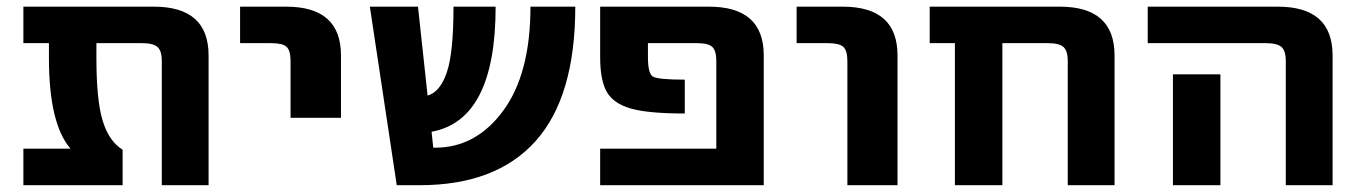

<svg xmlns="http://www.w3.org/2000/svg" viewBox="-20 -543 4000 565"><path d="M593.8 2H456.1V-363.3Q456.1 -393.6 443.4 -404.8Q430.7 -416 398.4 -416H263.7V-372.1Q263.7 -248 282.2 -187.5Q300.8 -127 340.8 -102.5V2H48.8V-105.5H187.5Q124 -178.7 124 -372.1V-416H48.8V-523.4H432.6Q593.8 -523.4 593.8 -379.9Z M686.5 -416V-523.4H822.3Q983.4 -523.4 983.4 -379.9V-196.3H835V-363.3Q835 -394.5 823.2 -405.3Q811.5 -416 778.3 -416Z M1147.5 2 1068.4 -523.4H1210L1238.3 -261.7Q1275.4 -272.5 1294.9 -330.1Q1314.5 -387.7 1314.5 -523.4H1438.5Q1438.5 -189.5 1250 -155.3L1254.9 -108.4H1260.7Q1380.9 -108.4 1460.9 -217.3Q1541 -326.2 1541 -523.4H1672.9Q1672.9 -258.8 1556.6 -128.4Q1440.4 2 1214.8 2Z M2227.5 2H1746.1V-105.5H2087.9V-363.3Q2087.9 -393.6 2076.2 -404.8Q2064.5 -416 2031.2 -416H1886.7V-375Q1886.7 -327.1 1900.9 -317.9Q1915 -308.6 1995.1 -308.6V-209Q1887.7 -209 1836.4 -223.6Q1785.2 -238.3 1765.6 -272.5Q1746.1 -306.6 1746.1 -375V-523.4H2066.4Q2227.5 -523.4 2227.5 -379.9Z M2324.2 -416V-523.4H2460Q2621.1 -523.4 2621.1 -379.9V2H2473.6V-363.3Q2473.6 -394.5 2461.4 -405.3Q2449.2 -416 2416 -416Z M3122.1 -363.3Q3122.1 -393.6 3109.4 -404.8Q3096.7 -416 3063.5 -416H2929.7V2H2790V-416H2715.8V-523.4H3098.6Q3259.8 -523.4 3259.8 -379.9V2H3122.1Z M3357.4 -416V-523.4H3740.2Q3901.4 -523.4 3901.4 -379.9V2H3763.7V-363.3Q3763.7 -393.6 3751 -404.8Q3738.3 -416 3705.1 -416ZM3571.3 -324.2V-132.8V2H3431.6V-132.8V-324.2Z"/></svg>

Font: Gen Shin Gothic Bold
Style: Bold
Weight: 700
Designer: [Source Han Sans]
Ryoko NISHIZUKA  (kana & ideographs); Paul D. Hunt (Latin, Greek & Cyrillic); Wenlong ZHANG  (bopomofo
Version: Version 1.002.20150607